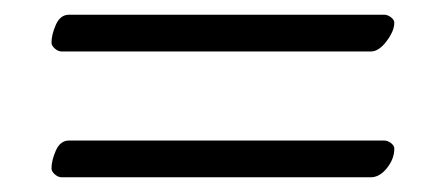

<svg xmlns="http://www.w3.org/2000/svg" viewBox="-20 -384 606 261"><path d="M50 -326Q50 -337 56 -350.5Q62 -364 74 -364H502Q507 -364 511.5 -360.5Q516 -357 516 -353Q516 -342 505.5 -328Q495 -314 484 -314H64Q59 -314 54.5 -318Q50 -322 50 -326ZM50 -155Q50 -166 56 -179.5Q62 -193 74 -193H502Q507 -193 511.5 -189.5Q516 -186 516 -182Q516 -168 506 -155.5Q496 -143 484 -143H64Q59 -143 54.5 -147Q50 -151 50 -155Z"/></svg>

Font: EB Garamond
Style: Regular
Weight: 400
Designer: Georg Duffner and Octavio Pardo
Foundry: Georg Duffner
Version: Version 1.000; ttfautohint (v1.6)